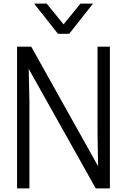

<svg xmlns="http://www.w3.org/2000/svg" viewBox="-20 -1037 699 1057"><path d="M492 -851ZM361 -851H299L168 -1017H237L330 -903L423 -1017H492ZM585 0H507L138 -658L142 -477V0H74V-780H152L520 -122L517 -303V-780H585Z"/></svg>

Font: Tanohe Sans
Style: Regular
Weight: 400
Designer: Village Type and Design LLC & Cristiano Sobral
Foundry: Cooper Hewitt Smithsonian Design Museum
Version: Version 1.00;September 29, 2021;FontCreator 13.0.0.2655 64-b